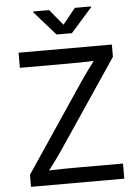

<svg xmlns="http://www.w3.org/2000/svg" viewBox="-62 -989 752 1037"><g transform="rotate(-5 314.5 -471.0)"><path d="M63.5 0V-65.4L388.7 -549.3Q405.3 -573.7 423.6 -598.6Q441.9 -623.5 460.4 -647.9Q424.3 -646.5 387.7 -646Q351.1 -645.5 314.9 -645.5H59.6V-727.5H565.4V-661.1L245.1 -185.1Q227.1 -158.7 207.8 -132.1Q188.5 -105.5 168.5 -79.6Q204.6 -81.1 240.5 -81.5Q276.4 -82 312.5 -82H569.3V0ZM244.1 -942.4 314.5 -856.9 383.8 -942.4H471.2V-938L356 -807.6H272.5L157.7 -938V-942.4Z"/></g></svg>

Font: Inter-Regular
Style: Regular
Weight: 400
Designer: Rasmus Andersson
Foundry: rsms
Version: Version 4.000;git-a52131595